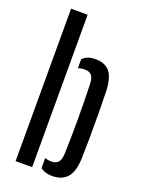

<svg xmlns="http://www.w3.org/2000/svg" viewBox="-152 -869 702 947"><g transform="rotate(20 199.0 -396.0)"><path d="M51.5 0V-800H138.5V0ZM183.5 -11.5V-64.5Q198.5 -58.5 216.5 -58.5Q242.5 -58.5 254 -72.5Q265.5 -86.5 266.5 -117Q269.5 -198.5 269.5 -294Q269.5 -389.5 266.5 -483Q265.5 -514 254 -527.8Q242.5 -541.5 216.5 -541.5Q198.5 -541.5 183.5 -535.5V-583Q195.5 -595 211 -601.2Q226.5 -607.5 250.5 -607.5Q301 -607.5 326 -577.2Q351 -547 353.5 -476.5Q355 -421 355.5 -358.8Q356 -296.5 355.5 -235.5Q355 -174.5 353.5 -124Q351 -53.5 323.5 -23Q296 7.5 245 7.5Q206.5 7.5 183.5 -11.5Z"/></g></svg>

Font: Big Shoulders Stencil Display SemiBold
Style: Regular
Weight: 600
Designer: Patric King
Foundry: XO Type Co
Version: Version 1.000